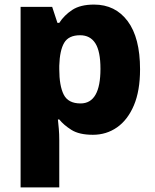

<svg xmlns="http://www.w3.org/2000/svg" viewBox="-20 -579 677 839"><path d="M391 -559Q484 -559 538 -486.5Q592 -414 592 -276Q592 -182 565 -118.5Q538 -55 491.5 -22.5Q445 10 386 10Q326 10 292 -11.5Q258 -33 239 -57H233Q235 -39 237 -16Q239 7 239 34V240H70V-549H208L231 -479H239Q260 -512 295.5 -535.5Q331 -559 391 -559ZM330 -425Q280 -425 260.5 -392Q241 -359 239 -292V-277Q239 -204 258.5 -165.5Q278 -127 332 -127Q419 -127 419 -278Q419 -355 396.5 -390Q374 -425 330 -425Z"/></svg>

Font: Noto Sans Cherokee ExtraBold
Style: Regular
Weight: 800
Designer: Monotype Design Team
Foundry: Monotype Imaging Inc.
Version: Version 2.001; ttfautohint (v1.8.4.7-5d5b)